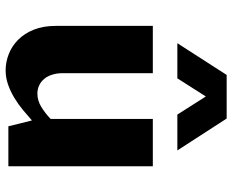

<svg xmlns="http://www.w3.org/2000/svg" viewBox="-92 -730 832 688"><g transform="rotate(90 324.0 -386.0)"><path d="M72.8 -517.6H242.2V-194.3Q242.2 -173.8 247.6 -157Q252.9 -140.1 262.7 -128.4Q272.5 -116.7 285.9 -110.4Q299.3 -104 315.4 -104Q340.3 -104 363 -117.9Q385.7 -131.8 406.2 -151.4V-517.6H575.7V0H432.6L411.6 -84.5Q394 -68.8 373.8 -52Q353.5 -35.2 330.8 -21.5Q308.1 -7.8 283.4 1Q258.8 9.8 231.9 9.8Q202.1 9.8 173.6 -1.5Q145 -12.7 122.6 -34.9Q100.1 -57.1 86.4 -90.8Q72.8 -124.5 72.8 -169.4ZM134.8 -605.5 248.5 -782.2H404.8L519 -605.5H390.6L325.7 -707.5L260.7 -605.5Z"/></g></svg>

Font: Proza Libre
Style: Bold
Weight: 700
Designer: Jasper de Waard
Foundry: Jasper de Waard
Version: Version 1.000; ttfautohint (v1.4.1.8-43bc)